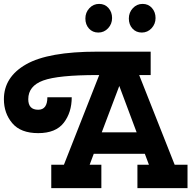

<svg xmlns="http://www.w3.org/2000/svg" viewBox="-65 -965 982 985"><path d="M439.5 -798Q410 -798 391.5 -818.5Q373 -839 373 -870Q373 -901 393.5 -923Q414 -945 443.5 -945Q473 -945 491.5 -924Q510 -903 510 -872.5Q510 -842 489.5 -820Q469 -798 439.5 -798ZM662.5 -798Q633 -798 614.5 -818.5Q596 -839 596 -870Q596 -901 616.5 -923Q637 -945 666.5 -945Q696 -945 714.5 -924Q733 -903 733 -872.5Q733 -842 712.5 -820Q692 -798 662.5 -798ZM-45 -456Q-45 -570 69 -635Q183 -700 434 -700H708V-580H649L831 -120H897V0H640V-120H699L678 -176H416L395 -120H455V0H198V-120H263L444 -580H434Q233 -580 156.5 -552Q80 -524 80 -456Q80 -402 131 -402Q178 -402 178 -466H303Q303 -388 262 -335Q221 -282 131 -282Q41 -282 -2 -333Q-45 -384 -45 -456ZM457 -286H636L547 -524Z"/></svg>

Font: Cherry Swash
Style: Bold
Weight: 700
Designer: Kasatkina Nataliya
Foundry: Nataliya Kasatkina
Version: Version 1.001